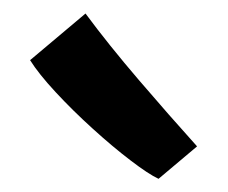

<svg xmlns="http://www.w3.org/2000/svg" viewBox="-20 -893 337 284"><path d="M271.5 -676.5 214.5 -628.5Q199.5 -635.5 173 -655.8Q146.5 -676 117 -702.8Q87.5 -729.5 62.2 -756.8Q37 -784 24.5 -804L106.5 -873Q140.5 -827 185.5 -774.5Q230.5 -722 271.5 -676.5Z"/></svg>

Font: Merriweather Sans
Style: Regular
Weight: 400
Designer: Eben Sorkin
Foundry: Eben Sorkin
Version: Version 1.008; ttfautohint (v1.7.19-72a1) -l 8 -r 50 -G 200 